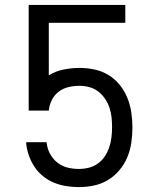

<svg xmlns="http://www.w3.org/2000/svg" viewBox="-20 -755 640 783"><path d="M302 8Q276 8 250.5 4Q225 0 201.5 -9.5Q178 -19 157.5 -35Q137 -51 122.5 -72Q108 -93 99 -117.5Q90 -142 87 -167V-175H170L172 -162Q176 -140 188 -121Q200 -102 218 -89Q236 -76 257.5 -71Q279 -66 302 -66Q322 -66 342 -71Q362 -76 379 -88Q396 -100 407.5 -117.5Q419 -135 425.5 -154.5Q432 -174 434.5 -194.5Q437 -215 437 -235Q437 -256 435 -276Q433 -296 426.5 -315.5Q420 -335 408.5 -352Q397 -369 381 -381.5Q365 -394 345 -399.5Q325 -405 305 -405Q282 -405 260 -400Q238 -395 220 -381.5Q202 -368 191.5 -347.5Q181 -327 179 -304H97V-735H491V-662H179V-448Q207 -465 239.5 -471.5Q272 -478 305 -478Q336 -478 366 -471.5Q396 -465 422.5 -449Q449 -433 468.5 -408.5Q488 -384 499.5 -355.5Q511 -327 515.5 -296.5Q520 -266 520 -235Q520 -235 520 -235Q520 -235 520 -235Q520 -204 515.5 -173Q511 -142 499 -113.5Q487 -85 467 -61Q447 -37 420.5 -21Q394 -5 363.5 1.5Q333 8 302 8Z"/></svg>

Font: Monocode
Style: Regular
Weight: 400
Designer: Belleve Invis
Foundry: Belleve Invis
Version: Version 16.1.0; ttfautohint (v1.8.4)